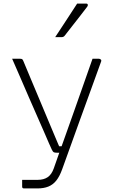

<svg xmlns="http://www.w3.org/2000/svg" viewBox="-20 -855 640 1075"><path d="M534 -526Q539 -526 544 -522Q549 -518 546 -510Q517 -429 487 -347Q457 -265 428.5 -186Q400 -107 374.5 -36Q349 35 328 93Q314 132 295.5 155.5Q277 179 251 189.5Q225 200 189 200Q180 200 168 200Q156 200 145 200Q134 200 126 200Q118 200 115 200Q110 200 107 198Q104 196 104 189V152H116Q135 152 153.5 152Q172 152 191 152Q225 152 247 137Q269 122 281 88Q289 65 306 17Q323 -31 346.5 -96.5Q370 -162 396 -236Q422 -310 448.5 -385Q475 -460 498 -526Q502 -526 506.5 -526Q511 -526 515.5 -526Q520 -526 524.5 -526Q529 -526 534 -526ZM92 -526Q100 -526 103.5 -524Q107 -522 110 -515Q130 -467 154.5 -408.5Q179 -350 204.5 -289.5Q230 -229 252 -176Q274 -123 290 -85.5Q306 -48 311 -36H338L324 0H297Q287 0 281.5 -2.5Q276 -5 270.5 -16.5Q265 -28 254 -53Q244 -76 227 -115.5Q210 -155 188 -204.5Q166 -254 142 -309.5Q118 -365 94 -420.5Q70 -476 48 -526Q53 -526 58.5 -526Q64 -526 69.5 -526Q75 -526 80.5 -526Q86 -526 92 -526ZM412 -835Q429 -835 438.5 -835Q448 -835 462 -835Q470 -835 471.5 -829Q473 -823 468 -817Q445 -787 426.5 -763Q408 -739 388.5 -714.5Q369 -690 342 -655Q340 -652 335.5 -649.5Q331 -647 325 -647Q315 -647 306.5 -647Q298 -647 289 -647Q309 -677 329.5 -708.5Q350 -740 371 -772Q392 -804 412 -835Z"/></svg>

Font: Recursive Monospace Light
Style: Regular
Weight: 300
Version: Version 1.047